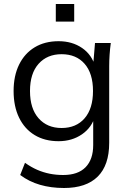

<svg xmlns="http://www.w3.org/2000/svg" viewBox="-20 -717 643 960"><path d="M300 223Q235 223 180 207Q125 191 81 158L105 97Q136 119 166 132Q196 145 228 151.5Q260 158 296 158Q370 158 408 119Q446 80 446 8V-139H456Q440 -80 390 -45.5Q340 -11 273 -11Q204 -11 153.5 -41.5Q103 -72 75.5 -128.5Q48 -185 48 -262Q48 -338 75.5 -394Q103 -450 153.5 -480.5Q204 -511 273 -511Q341 -511 390.5 -477Q440 -443 456 -383L446 -393L455 -502H534Q530 -473 528 -443.5Q526 -414 526 -386V-3Q526 109 468.5 166Q411 223 300 223ZM288 -77Q361 -77 403 -125.5Q445 -174 445 -262Q445 -350 403 -398Q361 -446 288 -446Q216 -446 173 -398Q130 -350 130 -262Q130 -174 173 -125.5Q216 -77 288 -77ZM259 -609V-697H351V-609Z"/></svg>

Font: Mulish ExtraLight
Style: Regular
Weight: 400
Version: Version 3.603